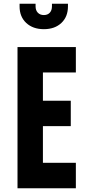

<svg xmlns="http://www.w3.org/2000/svg" viewBox="-20 -1000 467 1020"><path d="M84 -966V-980H169V-966Q169 -945 181 -932.5Q193 -920 213 -920Q233 -920 244.5 -932.5Q256 -945 256 -966V-980H341V-966Q341 -911 306 -878Q271 -845 213 -845Q155 -845 119.5 -878Q84 -911 84 -966ZM383 -750V-615H208V-465H356V-330H208V-135H383V0H73V-750Z"/></svg>

Font: Mohave Bold
Style: Regular
Weight: 700
Designer: Gumpita Rahayu
Foundry: Tokotype
Version: Version 2.002;PS 002.002;hotconv 1.0.88;makeotf.lib2.5.64775